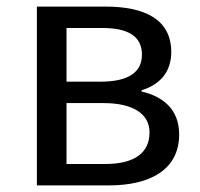

<svg xmlns="http://www.w3.org/2000/svg" viewBox="-20 -563 607 583"><path d="M92 0H310C435 0 524 -47 524 -155C524 -233 472 -271 410 -285V-289C466 -306 500 -345 500 -405C500 -504 420 -543 300 -543H92ZM182 -315V-478H291C376 -478 411 -448 411 -397C411 -347 375 -315 285 -315ZM182 -65V-250H294C386 -250 434 -216 434 -161C434 -100 390 -65 299 -65Z"/></svg>

Font: Noto Sans CJK SC
Style: Regular
Weight: 400
Designer: Ryoko NISHIZUKA 西塚涼子 (kana, bopomofo & ideographs); Paul D. Hunt (Latin, Greek & Cyrillic); Sandoll Communications 산돌커뮤니
Foundry: Adobe
Version: Version 2.004;hotconv 1.0.118;makeotfexe 2.5.65603